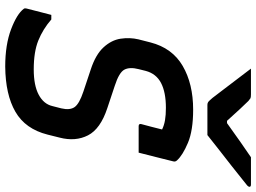

<svg xmlns="http://www.w3.org/2000/svg" viewBox="-146 -840 1005 754"><g transform="rotate(90 357.0 -463.5)"><path d="M411 -719Q493 -719 541.5 -698.5Q590 -678 610 -656Q617 -649 614 -640Q607 -610 597.5 -574Q588 -538 580 -505H476Q465 -505 468 -516Q473 -534 478 -553.5Q483 -573 489 -597Q473 -605 452.5 -608.5Q432 -612 404 -612Q343 -612 306.5 -593Q270 -574 259 -533L252 -505Q243 -470 254 -449Q265 -428 318 -411L405 -382Q487 -355 512 -306Q537 -257 521 -195L509 -147Q487 -60 419.5 -21Q352 18 242 19Q156 19 95.5 -4Q35 -27 15 -54Q12 -58 14 -65Q22 -97 28.5 -121.5Q35 -146 39 -162H57Q95 -129 139.5 -111Q184 -93 253 -93Q316 -93 352.5 -112.5Q389 -132 397 -166L406 -201Q414 -235 401 -253.5Q388 -272 340 -288L253 -317Q195 -336 166.5 -367Q138 -398 132.5 -434Q127 -470 135 -504L147 -551Q169 -637 239.5 -678Q310 -719 411 -719ZM511 -775H392Q385 -775 380.5 -778.5Q376 -782 365 -795Q357 -806 337.5 -831Q318 -856 294.5 -887.5Q271 -919 250 -946H351Q363 -946 366.5 -944Q370 -942 377 -936Q389 -924 408 -903.5Q427 -883 455 -852H464Q506 -882 538.5 -905Q571 -928 598 -946H705Q715 -946 714 -939Q713 -935 708.5 -931Q704 -927 686 -913Q665 -896 632 -870Q599 -844 566 -818.5Q533 -793 511 -775Z"/></g></svg>

Font: Recursive Sn Lnr St SmB
Style: Italic
Weight: 600
Italic angle: -15°
Version: Version 1.079;hotconv 1.0.112;makeotfexe 2.5.65598; ttfautoh